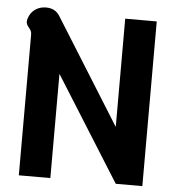

<svg xmlns="http://www.w3.org/2000/svg" viewBox="-52 -766 732 813"><g transform="rotate(5 314.0 -359.0)"><path d="M58 -597Q58 -608 54.5 -614.5Q51 -621 45 -628Q35 -640 35 -650Q35 -659 37 -664Q45 -690 65 -704Q85 -718 111 -718Q150 -718 169 -688L449 -240V-700H583V0H470L192 -443V0H58Z"/></g></svg>

Font: Niramit
Style: Bold
Weight: 700
Designer: Katatrad Aksorn Co.,Ltd.
Foundry: Cadson Demak Co.,Ltd.
Version: Version 1.001; ttfautohint (v1.6)